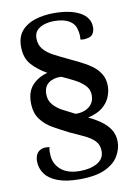

<svg xmlns="http://www.w3.org/2000/svg" viewBox="-90 -765 648 925"><g transform="rotate(-10 234.0 -302.0)"><path d="M223 103Q158 103 116.5 87Q75 71 55.5 43.5Q36 16 36 -18Q36 -35 42.5 -49.5Q49 -64 64.5 -71.5Q80 -79 107 -75Q104 -64 104 -53.5Q104 -43 105 -31Q109 11 141.5 37.5Q174 64 232 64Q284 64 317.5 44.5Q351 25 351 -12Q351 -44 331.5 -63.5Q312 -83 280.5 -97.5Q249 -112 214 -128Q176 -147 139.5 -167.5Q103 -188 79.5 -219.5Q56 -251 56 -302Q56 -355 84.5 -386Q113 -417 159 -429Q116 -453 86 -486Q56 -519 56 -575Q56 -623 81 -652Q106 -681 148 -694Q190 -707 239 -707Q320 -707 367 -681Q414 -655 414 -607Q414 -589 405 -575Q396 -561 373 -559Q365 -557 358 -557.5Q351 -558 344 -559Q345 -570 344.5 -582Q344 -594 341 -604Q336 -635 308.5 -652Q281 -669 235 -669Q209 -669 187 -662.5Q165 -656 150.5 -641.5Q136 -627 136 -602Q136 -570 154 -548.5Q172 -527 201.5 -511.5Q231 -496 265 -480Q294 -466 324 -451.5Q354 -437 379 -419Q404 -401 419.5 -376Q435 -351 435 -316Q435 -290 424 -263Q413 -236 387 -214.5Q361 -193 315 -183Q347 -168 374 -149Q401 -130 418 -104.5Q435 -79 435 -43Q435 -9 415.5 25Q396 59 350 81Q304 103 223 103ZM259 -211Q283 -210 304 -218Q325 -226 338 -243Q351 -260 351 -286Q351 -314 332.5 -333.5Q314 -353 284.5 -368.5Q255 -384 221 -399Q183 -400 159.5 -382.5Q136 -365 136 -328Q136 -298 154 -277Q172 -256 200 -241Q228 -226 259 -211Z"/></g></svg>

Font: Arima Medium
Style: Regular
Weight: 500
Designer: Joana Correia and Natanael Gama
Foundry: NDISCOVER
Version: Version 1.101;gftools[0.9.23]